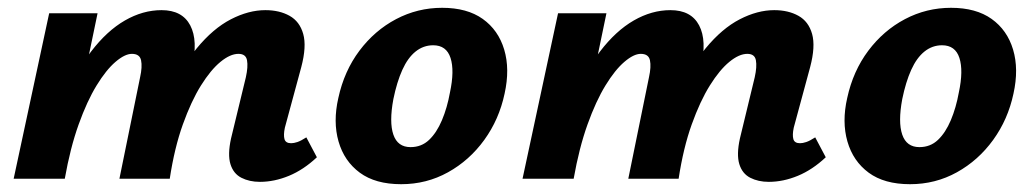

<svg xmlns="http://www.w3.org/2000/svg" viewBox="-20 -458 2648 492"><path d="M646 8Q619 8 598.5 -2.5Q578 -13 570.5 -37.5Q563 -62 572 -103L610 -260Q616 -287 613 -303.5Q610 -320 591 -320Q570 -320 545 -299.5Q520 -279 495 -239Q470 -199 448.5 -139Q427 -79 415 0H349Q373 -118 407.5 -200.5Q442 -283 484 -334Q526 -385 571.5 -408.5Q617 -432 660 -432Q696 -432 722 -417.5Q748 -403 757 -371Q766 -339 752 -286L710 -131Q706 -112 709 -101.5Q712 -91 726 -91Q733 -91 742 -94Q751 -97 765 -106L792 -55Q758 -23 720.5 -7.5Q683 8 646 8ZM15 0 106 -424H230L142 0ZM85 0Q107 -110 140 -191.5Q173 -273 213.5 -326Q254 -379 300 -405.5Q346 -432 394 -432Q447 -432 467.5 -393Q488 -354 472 -286L403 0H286L339 -260Q345 -287 341.5 -303.5Q338 -320 318 -320Q300 -320 276 -299.5Q252 -279 227.5 -239Q203 -199 181.5 -139Q160 -79 146 0Z M1008 14Q942 14 902 -15.5Q862 -45 847.5 -95.5Q833 -146 847 -207Q862 -276 901 -328Q940 -380 995 -409Q1050 -438 1113 -438Q1177 -438 1217 -409.5Q1257 -381 1272 -331Q1287 -281 1273 -218Q1259 -152 1221 -99.5Q1183 -47 1128 -16.5Q1073 14 1008 14ZM1032 -81Q1060 -81 1079.5 -99.5Q1099 -118 1112.5 -150Q1126 -182 1133 -221Q1145 -277 1134.5 -309.5Q1124 -342 1090 -342Q1065 -342 1045 -326Q1025 -310 1011 -279Q997 -248 988 -204Q977 -145 988 -113Q999 -81 1032 -81Z M1950 8Q1923 8 1902.5 -2.5Q1882 -13 1874.5 -37.5Q1867 -62 1876 -103L1914 -260Q1920 -287 1917 -303.5Q1914 -320 1895 -320Q1874 -320 1849 -299.5Q1824 -279 1799 -239Q1774 -199 1752.5 -139Q1731 -79 1719 0H1653Q1677 -118 1711.5 -200.5Q1746 -283 1788 -334Q1830 -385 1875.5 -408.5Q1921 -432 1964 -432Q2000 -432 2026 -417.5Q2052 -403 2061 -371Q2070 -339 2056 -286L2014 -131Q2010 -112 2013 -101.5Q2016 -91 2030 -91Q2037 -91 2046 -94Q2055 -97 2069 -106L2096 -55Q2062 -23 2024.5 -7.5Q1987 8 1950 8ZM1319 0 1410 -424H1534L1446 0ZM1389 0Q1411 -110 1444 -191.5Q1477 -273 1517.5 -326Q1558 -379 1604 -405.5Q1650 -432 1698 -432Q1751 -432 1771.5 -393Q1792 -354 1776 -286L1707 0H1590L1643 -260Q1649 -287 1645.5 -303.5Q1642 -320 1622 -320Q1604 -320 1580 -299.5Q1556 -279 1531.5 -239Q1507 -199 1485.5 -139Q1464 -79 1450 0Z M2312 14Q2246 14 2206 -15.5Q2166 -45 2151.5 -95.5Q2137 -146 2151 -207Q2166 -276 2205 -328Q2244 -380 2299 -409Q2354 -438 2417 -438Q2481 -438 2521 -409.5Q2561 -381 2576 -331Q2591 -281 2577 -218Q2563 -152 2525 -99.5Q2487 -47 2432 -16.5Q2377 14 2312 14ZM2336 -81Q2364 -81 2383.5 -99.5Q2403 -118 2416.5 -150Q2430 -182 2437 -221Q2449 -277 2438.5 -309.5Q2428 -342 2394 -342Q2369 -342 2349 -326Q2329 -310 2315 -279Q2301 -248 2292 -204Q2281 -145 2292 -113Q2303 -81 2336 -81Z"/></svg>

Font: Ysabeau Infant ExtraBold
Style: Italic
Weight: 800
Italic angle: -12°
Designer: Christian Thalmann (Catharsis Fonts)
Version: Version 2.001;gftools[0.9.30]; featfreeze: ss01,ss02,lnum